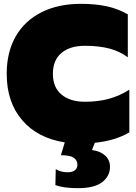

<svg xmlns="http://www.w3.org/2000/svg" viewBox="-20 -734 710 1002"><path d="M475 11 460 49Q504 55 529 78Q554 101 554 137Q554 185 513.5 216.5Q473 248 387 248Q312 248 269 232L271 149Q299 165 332 165Q359 165 371.5 154Q384 143 384 126Q384 102 364.5 89Q345 76 298 76L318 9Q176 -13 95.5 -107Q15 -201 15 -349Q15 -462 62 -544Q109 -626 196.5 -670Q284 -714 402 -714Q479 -714 538 -701Q597 -688 647 -659V-435Q604 -467 549.5 -481Q495 -495 423 -495Q345 -495 300.5 -457.5Q256 -420 256 -349Q256 -278 301 -240.5Q346 -203 423 -203Q493 -203 549 -218.5Q605 -234 655 -266V-43Q579 1 475 11Z"/></svg>

Font: Prompt Black
Style: Regular
Weight: 900
Designer: Katatrad Team
Foundry: CadsonDemak
Version: Version 1.001